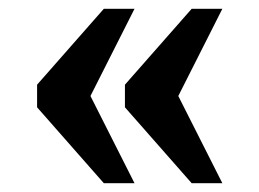

<svg xmlns="http://www.w3.org/2000/svg" viewBox="-20 -490 594 440"><path d="M419.3 -70.1 266.3 -244.1V-295.9L419.3 -469.9H489.6L388.6 -270L489.6 -70.1ZM218 -70.1 65 -244.1V-295.9L218 -469.9H288.3L187.3 -270L288.3 -70.1Z"/></svg>

Font: Noto Serif Sinhala
Style: Regular
Weight: 400
Designer: Jelle Bosma - Monotype Design Team
Foundry: Monotype Imaging Inc.
Version: Version 2.006